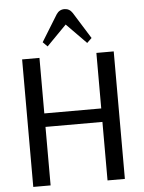

<svg xmlns="http://www.w3.org/2000/svg" viewBox="-64 -1042 817 1092"><g transform="rotate(-5 345.0 -496.0)"><path d="M81 0ZM604 0H505V-334H180V0H81V-728H180V-411H505V-728H604ZM345 -904 232 -789 206 -815 299 -966Q316 -992 345 -992Q374 -992 391 -966L485 -815L458 -789Z"/></g></svg>

Font: Myanmar Chatu
Style: Regular
Weight: 400
Designer: Danh Hong
Foundry: Google Inc.
Version: Version 2.00 November 20, 2015